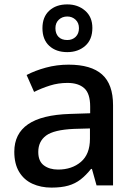

<svg xmlns="http://www.w3.org/2000/svg" viewBox="-20 -843 614 873"><path d="M292 -549Q394 -549 444 -504.5Q494 -460 494 -365V0H419L398 -75H394Q371 -46 346.5 -27Q322 -8 290.5 1Q259 10 214 10Q166 10 127.5 -7.5Q89 -25 67 -61.5Q45 -98 45 -153Q45 -235 107.5 -278Q170 -321 298 -325L390 -328V-358Q390 -418 363 -442Q336 -466 287 -466Q245 -466 207 -454Q169 -442 135 -425L101 -502Q139 -522 188.5 -535.5Q238 -549 292 -549ZM317 -257Q225 -253 189.5 -226.5Q154 -200 154 -152Q154 -110 179.5 -91Q205 -72 244 -72Q307 -72 348 -107Q389 -142 389 -212V-259ZM286 -606Q235 -606 204 -634.5Q173 -663 173 -715Q173 -766 204 -794.5Q235 -823 286 -823Q334 -823 367 -794.5Q400 -766 400 -716Q400 -663 367.5 -634.5Q335 -606 286 -606ZM286 -661Q309 -661 324 -675.5Q339 -690 339 -715Q339 -739 323.5 -753.5Q308 -768 286 -768Q263 -768 247.5 -753.5Q232 -739 232 -715Q232 -690 246 -675.5Q260 -661 286 -661Z"/></svg>

Font: Noto Sans Armenian Medium
Style: Regular
Weight: 500
Designer: Monotype Design Team
Foundry: Monotype Imaging Inc.
Version: Version 2.007